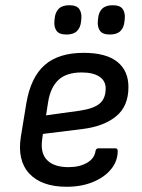

<svg xmlns="http://www.w3.org/2000/svg" viewBox="-20 -702 544 734"><path d="M235 12Q139 12 92 -38.5Q45 -89 60 -181L81 -309Q98 -407 151 -453.5Q204 -500 300 -500Q385 -500 428 -466Q471 -432 471 -369Q471 -296 424 -257.5Q377 -219 297 -209L144 -190L141 -168Q134 -116 160.5 -89.5Q187 -63 242 -63Q284 -63 312.5 -79.5Q341 -96 345 -124Q347 -135 356 -135H421Q430 -135 430 -125Q430 -86 404.5 -55Q379 -24 335 -6Q291 12 235 12ZM156 -261 286 -279Q339 -287 361.5 -306.5Q384 -326 384 -364Q384 -393 360 -409Q336 -425 292 -425Q234 -425 203.5 -396.5Q173 -368 164 -312ZM400 -570Q372 -570 362 -584.5Q352 -599 354 -621L355 -631Q357 -655 370.5 -668.5Q384 -682 411 -682Q439 -682 449 -667.5Q459 -653 457 -631L456 -621Q454 -597 440.5 -583.5Q427 -570 400 -570ZM234 -570Q206 -570 196 -584.5Q186 -599 188 -621L189 -631Q191 -655 204.5 -668.5Q218 -682 245 -682Q273 -682 283 -667.5Q293 -653 291 -631L290 -621Q288 -597 274.5 -583.5Q261 -570 234 -570Z"/></svg>

Font: Sofia Sans Hairline
Style: Italic
Weight: 1
Italic angle: -9°
Designer: Botio Nikoltchev, Ani Petrova
Foundry: lettersoup
Version: Version 4.102